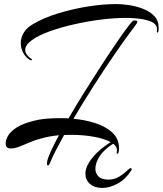

<svg xmlns="http://www.w3.org/2000/svg" viewBox="-20 -670 800 944"><path d="M133 -374Q127 -374 123 -378Q105 -390 93.5 -411.5Q82 -433 82 -458Q82 -483 96 -508Q110 -533 143 -552Q196 -583 266.5 -604.5Q337 -626 411.5 -638Q486 -650 552 -650Q578 -650 613.5 -645Q649 -640 682.5 -627Q716 -614 738 -591.5Q760 -569 760 -534Q760 -530 760 -526.5Q760 -523 759 -519Q759 -510 754 -510Q751 -510 751 -515Q751 -518 751.5 -521Q752 -524 752 -527Q752 -556 708.5 -569Q665 -582 599 -582Q542 -582 475 -573.5Q408 -565 342.5 -550Q277 -535 223 -515.5Q169 -496 136.5 -472.5Q104 -449 104 -424Q104 -401 136 -379Q138 -378 138 -376Q138 -374 133 -374ZM216 144Q211 144 211 133Q211 123 217 105Q224 86 237.5 58Q251 30 270 -5Q245 -3 222 1.5Q199 6 178 12Q154 18 127.5 29.5Q101 41 76.5 50.5Q52 60 34 60Q21 60 15 55Q8 50 8 33Q8 18 19.5 -2.5Q31 -23 61.5 -43Q92 -63 150 -77Q172 -83 203.5 -86Q235 -89 272 -89Q283 -89 294.5 -89Q306 -89 317 -88Q353 -150 394.5 -216.5Q436 -283 477 -346Q518 -409 552.5 -459.5Q587 -510 609.5 -539.5Q632 -569 637 -569H646Q655 -569 655 -563Q655 -557 644 -543Q599 -484 546 -407Q493 -330 440 -247Q387 -164 341 -86Q398 -81 449 -64.5Q500 -48 532.5 -18Q565 12 565 59Q565 86 557 86Q552 86 554 76Q560 50 529 31.5Q498 13 445 3Q392 -7 331 -7Q322 -7 313 -7Q304 -7 295 -6Q273 34 254.5 69.5Q236 105 225 133Q220 144 216 144ZM484 254Q445 254 422.5 234.5Q400 215 400 184Q400 148 434.5 105Q469 62 535 22Q542 18 549 18Q555 18 555 22Q555 26 547 30Q495 61 472 95Q449 129 449 160Q449 182 464 197.5Q479 213 513 213Q543 213 565.5 199Q588 185 602.5 171Q617 157 621 157Q628 157 628 162Q628 165 624 170Q596 213 557 233.5Q518 254 484 254Z"/></svg>

Font: Arizonia
Style: Regular
Weight: 400
Designer: Robert E. Leuschke
Foundry: Robert E. Leuschke
Version: Version 1.010; ttfautohint (v1.8.4.7-5d5b)